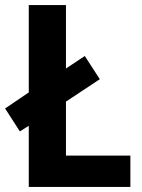

<svg xmlns="http://www.w3.org/2000/svg" viewBox="-26 -734 559 754"><path d="M87 0V-240L52 -218L-6 -308L87 -371V-714H233V-465L307 -514L366 -423L233 -335V-123H486V0Z"/></svg>

Font: Noto Sans Thai SemiCondensed
Style: Bold
Weight: 700
Width: 4
Designer: Monotype Design Team
Foundry: Monotype Imaging Inc.
Version: Version 2.001